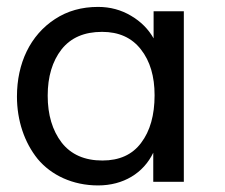

<svg xmlns="http://www.w3.org/2000/svg" viewBox="-20 -534 662 564"><path d="M280.8 -62.5C228.5 -62.5 188.5 -80.1 161.1 -115.2C133.8 -150.9 120.1 -196.8 120.1 -252.9C120.1 -309.1 133.8 -354 160.6 -388.7C188 -423.3 227.5 -440.4 279.8 -440.4C329.1 -440.4 367.2 -423.3 394 -388.7C420.9 -354.5 434.1 -309.6 434.1 -254.4C434.1 -195.8 420.9 -148.9 394.5 -114.3C368.7 -79.6 330.6 -62.5 280.8 -62.5ZM268.1 10.7C342.3 10.7 401.4 -25.4 430.2 -85.4V0H520V-501H431.2V-421.4C416 -448.2 394 -470.7 364.7 -487.8C335.9 -504.9 303.7 -513.7 268.1 -513.7C220.2 -513.7 178.2 -502 141.6 -478C68.8 -430.7 29.8 -348.1 29.8 -250.5C29.8 -179.7 51.8 -115.2 90.8 -66.9C130.4 -19.5 193.4 10.7 268.1 10.7Z"/></svg>

Font: Ride
Style: Regular
Weight: 400
Version: Version 3.000